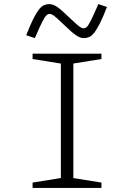

<svg xmlns="http://www.w3.org/2000/svg" viewBox="-20 -917 654 937"><path d="M277 -655H338V0H277ZM139 -629V-655H475V-629L307 -602ZM139 -26 307 -53 475 -26V0H139ZM502 -883Q483 -834 468 -804Q453 -774 440.5 -758Q428 -742 415.5 -736.5Q403 -731 389 -731Q372 -731 351.5 -744.5Q331 -758 287 -801Q254 -833 242.5 -841Q231 -849 222 -849Q214 -849 206 -841.5Q198 -834 185.5 -809Q173 -784 150 -731L108 -745Q127 -794 142 -824Q157 -854 169.5 -870Q182 -886 194.5 -891.5Q207 -897 221 -897Q238 -897 258.5 -883.5Q279 -870 323 -827Q356 -796 367.5 -787.5Q379 -779 388 -779Q397 -779 404.5 -786.5Q412 -794 424.5 -819Q437 -844 460 -897Z"/></svg>

Font: Intel One Mono Light
Style: Regular
Weight: 300
Monospace: yes
Designer: Fred Shallcrass
Foundry: Frere-Jones Type LLC
Version: Version 1.004